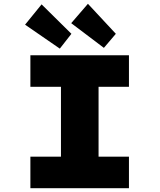

<svg xmlns="http://www.w3.org/2000/svg" viewBox="-20 -991 841 1011"><path d="M140 0V-166H301V-534H140V-700H659V-534H499V-166H659V0ZM527 -739 355 -869 443 -971 590 -813ZM295 -735 112 -861 199 -968 356 -813Z"/></svg>

Font: Lexend Giga ExtraBold
Style: Regular
Weight: 800
Designer: Bonnie Shaver-Troup, Thomas Jockin
Foundry: Lexend
Version: Version 1.007